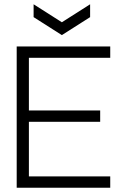

<svg xmlns="http://www.w3.org/2000/svg" viewBox="-20 -877 561 897"><path d="M58 0V-660H495V-607H115V-361H448V-308H115V-53H495V0ZM137 -857 269 -773 401 -857V-797L269 -713L137 -797Z"/></svg>

Font: Bricolage Grotesque 48pt ExtraLight
Style: Regular
Weight: 200
Designer: Mathieu Triay
Foundry: Atelier Triay
Version: Version 1.000; ttfautohint (v1.8.4.7-5d5b);gftools[0.9.32]